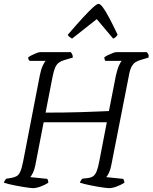

<svg xmlns="http://www.w3.org/2000/svg" viewBox="-27 -974 790 994"><path d="M143 0Q137 0 122 -2Q107 -4 88.5 -7Q70 -10 50.5 -14Q31 -18 16 -21.5Q1 -25 -7 -28Q-5 -35 -0.5 -41.5Q4 -48 6 -49L32 -53Q48 -56 59 -62Q70 -68 78 -85.5Q86 -103 93 -139L179 -583Q185 -614 194.5 -634.5Q204 -655 210 -659H126Q123 -662 121 -666Q119 -670 119 -677Q125 -682 137 -688Q149 -694 161.5 -699Q174 -704 180 -704H340Q343 -700 346.5 -693.5Q350 -687 350 -676L306 -663Q289 -658 277.5 -649.5Q266 -641 258.5 -624Q251 -607 245 -576L209 -391Q254 -391 301.5 -391.5Q349 -392 393.5 -393.5Q438 -395 475 -396.5Q512 -398 537 -399L573 -583Q581 -618 589.5 -636Q598 -654 603 -659H518Q517 -661 515 -666Q513 -671 513 -677Q520 -683 532.5 -689Q545 -695 557 -699.5Q569 -704 573 -704H733Q735 -701 739.5 -695.5Q744 -690 742 -676L699 -663Q686 -659 674.5 -652Q663 -645 654 -628.5Q645 -612 639 -576L549 -118Q545 -96 537 -79.5Q529 -63 523 -57L610 -48Q612 -47 614.5 -40.5Q617 -34 617 -28Q600 -17 577.5 -8.5Q555 0 537 0Q530 0 515 -2Q500 -4 481.5 -7Q463 -10 444 -14Q425 -18 410 -21.5Q395 -25 387 -28Q389 -36 393 -41.5Q397 -47 399 -49L426 -52Q444 -54 455 -61.5Q466 -69 473.5 -87.5Q481 -106 487 -139L526 -341H199L156 -119Q151 -94 143 -78.5Q135 -63 130 -57L218 -48Q220 -45 221.5 -40Q223 -35 223 -28Q205 -16 182.5 -8Q160 0 143 0ZM346 -774Q337 -780 331.5 -784Q326 -788 324 -794Q371 -849 403.5 -884Q436 -919 455.5 -936.5Q475 -954 483 -954Q492 -954 505.5 -936Q519 -918 538 -882.5Q557 -847 582 -794Q579 -790 574 -784Q569 -778 559 -774L474 -875Z"/></svg>

Font: Texturina Medium 12pt Thin
Style: Italic
Weight: 250
Italic angle: -11°
Version: Version 1.002